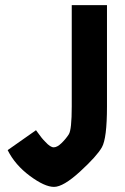

<svg xmlns="http://www.w3.org/2000/svg" viewBox="-20 -720 489 752"><path d="M261 -700H399V-303Q399 -178 379 -143Q359 -108 293.5 -48Q228 12 191.5 12Q155 12 97 -31Q39 -74 10 -132L121 -210Q122 -209 129.5 -198.5Q137 -188 143 -180.5Q149 -173 158 -164Q177 -143 190.5 -143Q204 -143 221 -159.5Q238 -176 249.5 -194Q261 -212 261 -303Z"/></svg>

Font: Germania One
Style: Regular
Weight: 400
Designer: John Vargas Beltran
Foundry: John Vargas Beltran
Version: Version 1.001